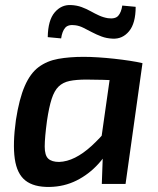

<svg xmlns="http://www.w3.org/2000/svg" viewBox="-20 -728 625 760"><path d="M311 -503Q337 -503 368.5 -501Q400 -499 432 -495.5Q464 -492 493.5 -487.5Q523 -483 544 -478L470 -409Q424 -411 386.5 -412Q349 -413 322 -413Q282 -413 255.5 -407.5Q229 -402 212 -385.5Q195 -369 184.5 -336.5Q174 -304 166 -250Q157 -183 157 -148Q157 -113 171 -100Q185 -87 214 -87Q245 -88 277 -104Q309 -120 342 -150Q375 -180 408 -220L430 -175Q408 -122 370 -80Q332 -38 283 -13.5Q234 11 176 12Q114 13 80.5 -13.5Q47 -40 38.5 -99.5Q30 -159 43 -253Q56 -337 78 -387.5Q100 -438 133 -462.5Q166 -487 210.5 -495Q255 -503 311 -503ZM424 -483 544 -478 477 0H383L387 -113L373 -124ZM261 -708Q284 -707 303 -700Q322 -693 339 -683.5Q356 -674 372.5 -666.5Q389 -659 407 -656Q436 -652 448 -665.5Q460 -679 464 -706L517 -701Q517 -636 491 -604.5Q465 -573 426 -575Q402 -576 382 -583.5Q362 -591 344 -600.5Q326 -610 310 -618Q294 -626 278 -628Q250 -632 238 -618Q226 -604 222 -576L169 -581Q170 -648 196.5 -679Q223 -710 261 -708Z"/></svg>

Font: Exo 2 SemiBold
Style: Italic
Weight: 600
Italic angle: -8°
Designer: Natanael Gama
Foundry: Natanael Gama
Version: Version 2.010